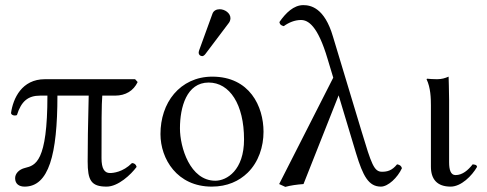

<svg xmlns="http://www.w3.org/2000/svg" viewBox="-20 -718 1900 749"><path d="M507 -409H155C65 -409 31 -334 23 -277C24 -269 36 -265 46 -269C63 -323 89 -345 137 -345H165C165 -85 118 -73 78 -63C53 -57 39 -40 39 -23C39 0 55 10 76 10C170 10 204 -114 204 -345H326C323 -235 322 -143 322 -88C322 -15 335 10 396 10C441 10 491 -37 513 -67C510 -77 505 -81 495 -82C459 -46 421 -43 409 -43C387 -43 376 -61 376 -101C376 -233 376 -311 379 -345H429C470 -345 501 -364 517 -398Z M606 -195C606 -98 671 10 806 10C867 10 913 -12 946 -44C989 -86 1008 -146 1008 -204C1008 -303 954 -419 808 -419C745 -419 694 -393 659 -352C624 -311 606 -255 606 -195ZM794 -396C876 -396 932 -311 932 -174C932 -54 865 -13 820 -13C721 -13 682 -144 682 -217C682 -300 708 -396 794 -396ZM837 -682C824 -682 813 -676 809 -665L757 -522C756 -519 755 -515 755 -512C755 -505 761 -499 769 -499C773 -499 778 -503 781 -507L873 -629C877 -634 879 -642 879 -647C879 -667 857 -682 837 -682Z M1548 -62C1545 -71 1540 -75 1529 -77C1509 -52 1490 -48 1470 -48C1439 -48 1429 -78 1391 -204L1279 -575C1246 -688 1192 -698 1163 -698C1126 -698 1095 -668 1070 -632C1072 -620 1080 -618 1087 -616C1106 -630 1130 -640 1154 -640C1181 -640 1219 -620 1258 -488L1280 -415L1069 0L1093 11C1115 5 1138 2 1164 0L1301 -346L1369 -120C1396 -31 1418 10 1466 10C1494 10 1531 -25 1548 -62Z M1661 -307V-68C1661 -19 1685 10 1738 10C1779 10 1821 -32 1841 -67C1839 -76 1834 -75 1824 -77C1806 -54 1784 -35 1757 -35C1738 -35 1732 -56 1732 -85V-327C1732 -358 1730 -419 1730 -419C1716 -413 1703 -409 1685 -409C1674 -409 1652 -410 1646 -411L1644 -409C1660 -376 1661 -334 1661 -307Z"/></svg>

Font: Libertinus Serif Display
Style: Regular
Weight: 400
Designer: Philipp H. Poll, Khaled Hosny
Foundry: Caleb Maclennan
Version: Version 7.050;RELEASE